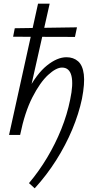

<svg xmlns="http://www.w3.org/2000/svg" viewBox="-20 -731 513 1040"><path d="M168 289 137 261Q191 197 235.5 122.5Q280 48 312 -31.5Q344 -111 360 -191Q378 -275 367 -320Q356 -365 316 -365Q284 -365 240.5 -325Q197 -285 155.5 -204Q114 -123 89 0H51Q81 -144 129.5 -237.5Q178 -331 234 -376Q290 -421 340 -421Q378 -421 403 -399Q428 -377 434 -328Q440 -279 424 -196Q407 -115 371.5 -30Q336 55 284.5 136.5Q233 218 168 289ZM29 0 186 -711H249L89 0ZM51 -532 60 -578 397 -583 386 -531Z"/></svg>

Font: Ysabeau Office
Style: Italic
Weight: 400
Italic angle: -12°
Designer: Christian Thalmann (Catharsis Fonts)
Version: Version 2.001;gftools[0.9.30]; featfreeze: tnum,lnum,ss02